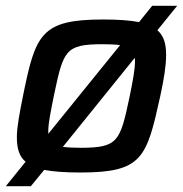

<svg xmlns="http://www.w3.org/2000/svg" viewBox="-27 -585 629 660"><path d="M514 -481 582 -565H496L451 -509C420 -515 379 -518 328 -518C114 -518 95 -468 52 -255C40 -194 31 -149 31 -113C31 -75 39 -47 61 -29L-7 55H79L125 -1C156 5 197 8 249 8C463 8 477 -42 524 -255C537 -315 544 -360 544 -396C544 -435 536 -462 514 -481ZM139 -125V-135C139 -161 147 -200 158 -255C191 -411 196 -433 326 -433C351 -433 371 -432 386 -430ZM419 -255C386 -99 380 -77 250 -77C225 -77 205 -78 189 -80L436 -386C437 -382 437 -378 437 -374C437 -347 430 -309 419 -255Z"/></svg>

Font: Saira UNSAM Medium Italic
Style: Regular
Weight: 500
Italic angle: -12°
Designer: Hector Gatti with collaboration of the Omnibus-Type team
Foundry: Omnibus-Type
Version: Version 0.072;PS 000.072;hotconv 1.0.88;makeotf.lib2.5.64775